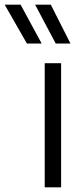

<svg xmlns="http://www.w3.org/2000/svg" viewBox="-118 -800 354 820"><path d="M0 0ZM143 0H73V-530H143ZM-98 -614ZM-3 -614 -98 -780H-30L60 -614ZM120 -614 32 -780H99L183 -614Z"/></svg>

Font: Tanohe Sans
Style: Regular
Weight: 400
Designer: Village Type and Design LLC & Cristiano Sobral
Foundry: Cooper Hewitt Smithsonian Design Museum
Version: Version 1.00;September 29, 2021;FontCreator 13.0.0.2655 64-b